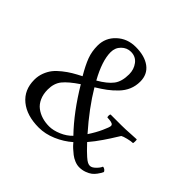

<svg xmlns="http://www.w3.org/2000/svg" viewBox="-161 -829 1006 1006"><g transform="rotate(45 341.5 -326.5)"><path d="M53.2 -158.2Q53.2 -186 62.7 -211.2Q72.3 -236.3 86.9 -254.9Q101.6 -273.4 124.8 -291.7Q147.9 -310.1 169.2 -322.8Q190.4 -335.4 219.2 -350.1Q188.5 -402.3 174.8 -439.2Q161.1 -476.1 161.1 -519Q161.1 -576.7 203.4 -616.2Q245.6 -655.8 308.1 -655.8Q375 -655.8 414.1 -626.5Q453.1 -597.2 453.1 -543.9Q453.1 -511.7 441.4 -483.6Q429.7 -455.6 406.5 -431.6Q383.3 -407.7 360.4 -390.6Q337.4 -373.5 304.2 -353Q362.3 -255.4 452.1 -153.8Q477.1 -191.4 492.9 -226.6Q508.8 -261.7 508.8 -271Q508.8 -279.8 499.8 -283.7Q490.7 -287.6 477.5 -288.3Q464.4 -289.1 463.9 -289.1Q461.4 -293.5 461.7 -301.3Q461.9 -309.1 464.8 -312H543.9Q559.6 -312 575.9 -312.7Q592.3 -313.5 614.7 -314.9Q637.2 -316.4 653.8 -316.9Q655.8 -315.4 655.5 -302.2Q655.3 -289.1 652.8 -289.1Q640.1 -289.1 616.2 -283.2Q592.3 -277.3 584 -272Q582.5 -271 569.6 -249.3Q556.6 -227.5 531.7 -190.9Q506.8 -154.3 480 -123Q502.9 -99.1 512 -89.8Q521 -80.6 535.9 -67.4Q550.8 -54.2 560.1 -49.6Q569.3 -44.9 578.1 -44.9Q592.3 -44.9 608.9 -61.5Q625.5 -78.1 629.9 -90.8Q638.2 -90.8 645.5 -84.7Q652.8 -78.6 652.8 -73.2Q649.9 -67.4 647.2 -62Q644.5 -56.6 635 -43.9Q625.5 -31.2 614.5 -22.7Q603.5 -14.2 584.5 -7.1Q565.4 0 543.9 0Q527.3 0 509.5 -7.3Q491.7 -14.6 478 -25.4Q464.4 -36.1 452.9 -46.6Q441.4 -57.1 435.5 -64.5L429.2 -71.8Q391.6 -38.6 343 -17.8Q294.4 2.9 247.1 2.9Q158.2 2.9 105.7 -40Q53.2 -83 53.2 -158.2ZM139.2 -171.9Q139.2 -137.7 150.9 -111.6Q162.6 -85.4 182.6 -70.3Q202.6 -55.2 227.5 -47.6Q252.4 -40 280.8 -40Q311.5 -40 346.9 -55.2Q382.3 -70.3 405.8 -95.2Q319.8 -184.1 242.2 -314Q187.5 -277.3 163.3 -247.6Q139.2 -217.8 139.2 -171.9ZM233.9 -543Q233.9 -479 286.1 -384.8Q338.4 -415 361.6 -445.6Q384.8 -476.1 384.8 -529.8Q384.8 -565.9 364.3 -593Q343.8 -620.1 308.1 -620.1Q278.3 -620.1 256.1 -598.1Q233.9 -576.2 233.9 -543Z"/></g></svg>

Font: Crimson
Style: Roman
Weight: 400
Version: Version 0.8